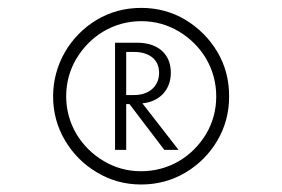

<svg xmlns="http://www.w3.org/2000/svg" viewBox="-20 -866 734 499"><path d="M347 -386.5C389 -386.5 427.5 -397 462 -417.5C496.5 -438 524 -465.5 544.5 -500C565 -534.5 575.5 -573 575.5 -615.5C575.5 -658 565.5 -696.5 545 -731C524.5 -765.5 496.5 -793.5 462 -814.5C427.5 -835 389 -845.5 347 -845.5C304.5 -845.5 266 -835 231.5 -814.5C162.5 -773 118 -699 118 -615.5C118 -574 128.5 -535.5 149 -501C169.5 -466.5 197 -438.5 232 -418C266.5 -397 305 -386.5 347 -386.5ZM346.5 -421C311 -421 279 -430 249.5 -447.5C190.5 -482.5 152 -544 152 -615.5C152 -651 161 -684 178.5 -713.5C214 -772.5 275 -811 347 -811C382.5 -811 415 -802 444.5 -784.5C504 -749 542 -687.5 542 -615.5C542 -580 533 -547 515.5 -517.5C479.5 -458 418.5 -421 346.5 -421ZM308 -476.5V-595.5H316.5L407 -476.5H444L350 -597.5C394.5 -601.5 424 -632.5 424 -677C424 -727 389 -755 336.5 -755H279V-476.5ZM308 -731H329C365.5 -731 393.5 -713 393.5 -677C393.5 -641 366.5 -619 329 -619H308Z"/></svg>

Font: Spartan
Style: Regular
Weight: 400
Designer: Matt Bailey, Mirko Velimirovic
Foundry: Matt Bailey
Version: Version 1.003